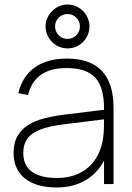

<svg xmlns="http://www.w3.org/2000/svg" viewBox="-20 -814 582 849"><path d="M278.5 -600Q252.5 -600 230.2 -613Q208 -626 194.8 -648.2Q181.5 -670.5 181.5 -697Q181.5 -723 194.8 -745.2Q208 -767.5 230.2 -780.8Q252.5 -794 278.5 -794Q305 -794 327.2 -780.8Q349.5 -767.5 362.5 -745.2Q375.5 -723 375.5 -697Q375.5 -670.5 362.5 -648.2Q349.5 -626 327.2 -613Q305 -600 278.5 -600ZM278.5 -642Q301.5 -642 317.5 -658.2Q333.5 -674.5 333.5 -697Q333.5 -720 317.5 -736Q301.5 -752 278.5 -752Q256 -752 239.8 -736Q223.5 -720 223.5 -697Q223.5 -674.5 239.8 -658.2Q256 -642 278.5 -642ZM276 -555Q189 -555 133.8 -515.8Q78.5 -476.5 61 -402L104 -394Q119 -454 161.2 -483.5Q203.5 -513 274 -513Q317.5 -513 349 -502.8Q380.5 -492.5 400.8 -470.8Q421 -449 430.5 -415.2Q440 -381.5 440 -334V-291Q440 -273 439.5 -249Q439 -225 436 -204Q430 -162.5 413.2 -129.5Q396.5 -96.5 370.2 -73.8Q344 -51 309.2 -39Q274.5 -27 232.5 -27Q158 -27 120.5 -55Q83 -83 83 -137.5Q83 -166 92.8 -187Q102.5 -208 124.2 -223.2Q146 -238.5 180.5 -248.5Q215 -258.5 264.5 -264.5L445.5 -287L446 -329.5L264.5 -307Q216.5 -301 175.2 -290.5Q134 -280 104 -260.8Q74 -241.5 57 -211.8Q40 -182 40 -137.5Q40 -101.5 52.8 -73Q65.5 -44.5 90 -25Q114.5 -5.5 149.5 4.8Q184.5 15 229.5 15Q302 15 355.8 -15.5Q409.5 -46 440 -103.5V0H482V-338Q482 -446 430.2 -500.5Q378.5 -555 276 -555Z"/></svg>

Font: Vela Sans GX ExtLt
Style: Regular
Weight: 200
Designer: Principal design: Mikhail Sharanda - project Manrope.
Design modification: Ravid Balaliev
Foundry: Mikhail Sharanda
Version: Version 1.001